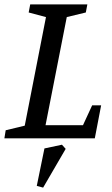

<svg xmlns="http://www.w3.org/2000/svg" viewBox="-30 -632 511 877"><path d="M-10 0 -4 -37 83 -58 180 -554 101 -575 108 -612H369L362 -575L275 -554L178 -60H349L391 -151H432L403 0ZM167 225 138 217 173 46 253 29 270 48Z"/></svg>

Font: Manuale Medium
Style: Italic
Weight: 500
Italic angle: -11°
Version: Version 1.002